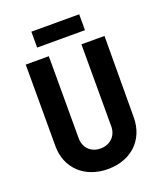

<svg xmlns="http://www.w3.org/2000/svg" viewBox="-157 -966 918 1079"><g transform="rotate(-20 302.5 -426.5)"><path d="M302 10C441 10 535 -80 536 -212L538 -700H400V-210C400 -152 359 -113 302 -113C244 -113 205 -152 205 -210V-700H67V-212C67 -80 163 10 302 10ZM160 -768H446V-863H160Z"/></g></svg>

Font: Finlandica SemiBold
Style: Regular
Weight: 600
Designer: Niklas Ekholm, Juho Hiilivirta, Jaakko Suomalainen
Foundry: Helsinki Type Studio
Version: Version 2.000;Glyphs 3.2 (3202)